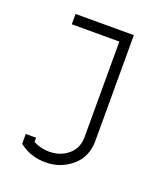

<svg xmlns="http://www.w3.org/2000/svg" viewBox="-97 -530 515 606"><g transform="rotate(20 160.5 -227.5)"><path d="M70.8 -40Q94.7 -26.9 125 -26.9Q161.1 -26.9 187.5 -48.8Q213.9 -70.8 213.9 -108.9V-429.2H54.2V-463.9H250V-108.9Q250 -54.7 212.4 -22.9Q174.8 8.8 125 8.8Q78.1 8.8 43 -16.1L36.1 -21V-54.2H70.8Z"/></g></svg>

Font: RawengulkPcs
Style: Regular
Weight: 400
Version: Version 0.92